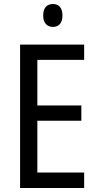

<svg xmlns="http://www.w3.org/2000/svg" viewBox="-20 -936 488 956"><path d="M244 -916C213 -916 195 -897 195 -858C195 -822 214 -802 244 -802C273 -802 291 -822 291 -858C291 -896 274 -916 244 -916ZM399 0V-77H166V-335H385V-411H166V-638H399V-714H80V0Z"/></svg>

Font: Noto Sans Gujarati UI Condensed
Style: Regular
Weight: 400
Width: 3
Designer: Jelle Bosma - Monotype Design Team, Universal Thirst
Foundry: Monotype Imaging Inc.
Version: Version 2.106